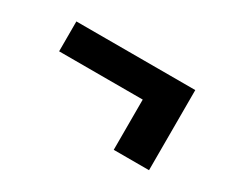

<svg xmlns="http://www.w3.org/2000/svg" viewBox="-57 -522 614 523"><g transform="rotate(30 250.0 -261.0)"><path d="M326 -135V-293H63V-387H437V-135Z"/></g></svg>

Font: Iosevka Curly Slab
Style: Bold
Weight: 700
Monospace: yes
Designer: Belleve Invis
Foundry: Belleve Invis
Version: Version 22.1.2; ttfautohint (v1.8.4)